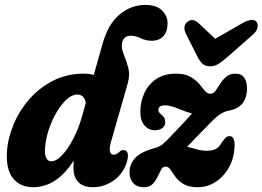

<svg xmlns="http://www.w3.org/2000/svg" viewBox="-20 -753 1069 782"><path d="M495 -87.5Q478.5 -41.5 440.2 -16Q402 9.5 359.5 9.5Q318 9.5 298.5 -11.8Q279 -33 279 -70Q279 -85.5 280 -99Q244 -43 203 -16.8Q162 9.5 115 9.5Q63.5 9.5 34.2 -25.2Q5 -60 8 -129.5Q10.5 -185 33.5 -242Q56.5 -299 97.5 -346.8Q138.5 -394.5 195.2 -423.8Q252 -453 321 -453Q343 -453 362 -448L397.5 -574Q420.5 -655.5 467.2 -694.2Q514 -733 572.5 -733Q618 -733 640.2 -710.2Q662.5 -687.5 662.5 -658.5Q662.5 -624 645.2 -605.5Q628 -587 598 -587Q574.5 -587 553.5 -597.2Q532.5 -607.5 512 -607.5Q496 -607.5 487 -598.2Q478 -589 476.5 -573.5Q474.5 -553.5 484.8 -529.5Q495 -505.5 502.5 -476.5Q510 -447.5 500 -412.5L433 -178.5Q417 -123 443.5 -123Q455 -123 468.5 -136.5Q476 -142.5 483.5 -141.5Q496 -141.5 500 -128.5Q504 -115.5 495 -87.5ZM163.5 -150.5Q161 -123.5 168.2 -109.8Q175.5 -96 188 -96Q209.5 -96 233.2 -121.2Q257 -146.5 278.5 -188Q300 -229.5 314 -278.5L329.5 -333.5Q323.5 -368 294.5 -368Q273 -368 251 -347.8Q229 -327.5 210 -295Q191 -262.5 178.5 -224.5Q166 -186.5 163.5 -150.5ZM935.5 -161.5Q934.5 -112 913.8 -73.5Q893 -35 859.2 -12.8Q825.5 9.5 786 9.5Q749 9.5 727.8 -3.2Q706.5 -16 694.8 -32.5Q683 -49 674.5 -61.8Q666 -74.5 654.5 -74.5Q643 -74.5 636 -61.8Q629 -49 621.5 -32.5Q614 -16 601.2 -3.2Q588.5 9.5 565 9.5Q538 9.5 522.8 -7.2Q507.5 -24 507.5 -50.5Q507.5 -85 531 -110.2Q554.5 -135.5 614 -151Q631 -156 645 -167.8Q659 -179.5 690 -213Q714 -238 730.8 -256Q747.5 -274 762 -290.5Q736 -298 704.5 -311Q673 -324 652.5 -324Q636.5 -324 630.8 -318.5Q625 -313 625 -305Q625 -295.5 637 -286.5Q653 -275 653 -256.5Q653 -240 641 -231.2Q629 -222.5 612 -222.5Q585.5 -222.5 568.5 -242Q551.5 -261.5 551.5 -298Q551.5 -338 567.8 -373.5Q584 -409 616.2 -431Q648.5 -453 696.5 -453Q732.5 -453 754.8 -440.5Q777 -428 790.5 -412Q804 -396 814.2 -383.5Q824.5 -371 837 -371Q849 -371 858 -383.5Q867 -396 877 -412Q887 -428 901.2 -440.5Q915.5 -453 938.5 -453Q963.5 -453 974.8 -436.5Q986 -420 986 -392.5Q986 -355.5 967.5 -332Q949 -308.5 910.5 -302Q894 -299 875.2 -286.8Q856.5 -274.5 821.5 -237Q794 -209 775.8 -190.2Q757.5 -171.5 742 -155Q761 -151 780.8 -145Q800.5 -139 823 -139Q846.5 -139 860.2 -147Q874 -155 883.5 -173.5Q894.5 -188.5 901 -193.8Q907.5 -199 915.5 -198.5Q935.5 -198.5 935.5 -161.5ZM909.5 -523.5Q889 -506 872.5 -494.5Q856 -483 836 -483Q815.5 -483 804.2 -493.8Q793 -504.5 783.5 -523.5L737 -616Q730 -629.5 731.2 -642.2Q732.5 -655 742.5 -663.5Q764 -681 788 -659.5L856.5 -595L969 -659.5Q1010 -682 1025.5 -663.5Q1031 -656 1028.8 -641.2Q1026.5 -626.5 1010 -612Z"/></svg>

Font: Fraunces 144pt S100
Style: Bold Italic
Weight: 700
Italic angle: -16°
Version: Version 1.000; ttfautohint (v1.8.3)